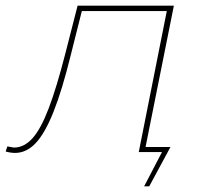

<svg xmlns="http://www.w3.org/2000/svg" viewBox="-65 -537 714 678"><path d="M444 121 507 0H425L524 -498H224L185 -343Q154 -217 123.5 -141Q93 -65 60.5 -31Q28 3 -12 3Q-27 3 -45 -2L-39 -20Q-31 -19 -25 -17.5Q-19 -16 -15 -16Q20 -16 49.5 -48.5Q79 -81 107 -154.5Q135 -228 166 -349L209 -517H549L449 -18H537L462 121Z"/></svg>

Font: Montserrat Thin
Style: Italic
Weight: 100
Italic angle: -11.3°
Designer: Julieta Ulanovsky
Foundry: Julieta Ulanovsky
Version: Version 9.000; ttfautohint (v1.8.4.7-5d5b)